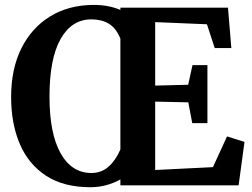

<svg xmlns="http://www.w3.org/2000/svg" viewBox="-20 -775 1053 803"><path d="M483.5 -24.5Q424.5 8 358 8Q246.5 8 173 -39.8Q99.5 -87.5 63 -172.5Q26.5 -257.5 26.5 -369.5Q26.5 -486.5 69.2 -572.5Q112 -658.5 189 -706Q266 -753.5 369.5 -754.5Q433 -755 483.5 -733.5V-743H933.5L947.5 -574H878L845.5 -673.5L629 -682.5V-417L767 -420.5L785 -502.5H847.5V-260H784L767.5 -347L629 -350V-64L870.5 -76L929.5 -204.5L1002.5 -181.5L978 0H483.5ZM362.5 -51.5Q404 -51.5 434 -78Q464 -104.5 483.5 -150V-613.5Q465 -658 435 -676Q405 -694 362 -694Q280 -694 233.5 -612Q187 -530 187 -370.5Q187 -217.5 233.2 -134.5Q279.5 -51.5 362.5 -51.5Z"/></svg>

Font: Merriweather
Style: Bold
Weight: 700
Designer: Eben Sorkin
Foundry: Eben Sorkin
Version: Version 2.100; ttfautohint (v1.7.19-72a1) -l 8 -r 50 -G 200 